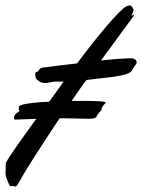

<svg xmlns="http://www.w3.org/2000/svg" viewBox="-85 -669 524 708"><path d="M415 -430.2Q411.1 -426.3 408.2 -420.7Q405.3 -415 398.9 -405.8Q395.5 -401.9 387.9 -398.4Q380.4 -395 366.7 -391.8Q353 -388.7 332.5 -385.7Q312 -382.8 283.2 -379.9L233.9 -374Q224.1 -361.8 210.2 -341.8Q196.3 -321.8 179.2 -296.9H221.2Q237.3 -296.9 253.2 -296.6Q269 -296.4 281 -295.7Q293 -294.9 299.6 -293.5Q306.2 -292 304.2 -289.1Q302.2 -286.6 299.6 -284.2Q296.9 -281.7 293.9 -276.9Q291.5 -273.9 290 -270.8Q288.6 -267.6 290 -266.1L289.1 -264.2Q288.1 -262.7 284.2 -258.3Q280.3 -253.9 272 -242.2L270 -236.8Q268.6 -235.4 262.9 -233.2Q257.3 -231 242.2 -231Q225.1 -231 197.5 -231.9Q169.9 -232.9 134.8 -232.9Q110.8 -196.8 86.7 -159.9Q62.5 -123 42 -91.1Q21.5 -59.1 6.8 -34.7Q-7.8 -10.3 -13.2 0Q-19 11.2 -22.7 15.1Q-26.4 19 -28.8 19Q-31.2 19 -33.4 17.6Q-35.6 16.1 -37.1 16.1Q-40 16.1 -41.7 17.1Q-43.5 18.1 -44.9 18.1Q-47.4 18.1 -49.1 15.4Q-50.8 12.7 -54.2 4.9Q-58.1 -3.4 -61.5 -12.9Q-64.9 -22.5 -64.9 -33.2Q-64.9 -34.7 -64.5 -36.6Q-64 -38.6 -64 -40V-60.1Q-64 -62.5 -63.7 -64.7Q-63.5 -66.9 -62 -70.8Q-58.6 -77.6 -48.6 -93Q-38.6 -108.4 -23.7 -129.6Q-8.8 -150.9 9.8 -176.8Q28.3 -202.6 48.8 -231Q22.5 -230 2.7 -229Q-17.1 -228 -29.8 -228Q-32.2 -228 -33 -230.2Q-33.7 -232.4 -33.4 -235.8Q-33.2 -239.3 -31.5 -242.9Q-29.8 -246.6 -26.9 -249Q-25.4 -251.5 -20 -254.4Q-14.6 -257.3 -13.2 -259.8Q-13.2 -260.3 -13.9 -261.2Q-14.6 -262.2 -15.4 -263.7Q-16.1 -265.1 -16.1 -266.8Q-16.1 -268.6 -14.2 -271Q-19 -275.9 -9.8 -280.3Q-5.9 -282.2 1.7 -284.2Q9.3 -286.1 21.7 -287.8Q34.2 -289.6 52.5 -291.3Q70.8 -293 96.2 -293.9L149.9 -368.2H132.8H123Q110.8 -368.2 100.8 -365.5Q90.8 -362.8 81.1 -362.8Q73.2 -362.8 65.9 -365.5Q58.6 -368.2 51.8 -375Q47.9 -377.9 46.4 -383.8Q44.9 -389.6 44.9 -395Q44.9 -398.9 45.9 -401.4Q46.9 -403.8 49.8 -403.8Q53.2 -403.8 55.2 -406.2Q57.1 -408.7 59.3 -411.6Q61.5 -414.6 64.9 -417Q68.4 -419.4 74.2 -419.9Q76.7 -419.9 87.4 -421.4Q98.1 -422.9 115 -425Q131.8 -427.2 153.3 -429.9Q174.8 -432.6 199.2 -435.1Q228 -474.1 256.8 -510.3Q285.6 -546.4 310.1 -575Q334.5 -603.5 353 -622.1Q371.6 -640.6 379.9 -645Q388.2 -648.9 393.1 -648.9Q397.5 -648.9 399.9 -646Q402.3 -643.1 404.8 -639.2Q405.8 -637.7 406.5 -636Q407.2 -634.3 407.2 -632.8Q407.2 -626 404.1 -621.1Q400.9 -616.2 400.9 -610.8Q401.9 -610.8 404.5 -613Q407.2 -615.2 408.2 -615.2H408.7V-614.7Q408.7 -614.3 409.2 -613.8Q409.2 -612.8 407.2 -609.6Q405.3 -606.4 399.9 -599.1L287.1 -445.8Q321.8 -449.7 351.6 -451.9Q381.3 -454.1 399.9 -454.1Q406.7 -454.1 412.8 -450Q418.9 -445.8 418.9 -439Q418.9 -434.1 415 -430.2Z"/></svg>

Font: Oregano
Style: Italic
Weight: 400
Italic angle: -12°
Designer: Astigmatic (AOETI)
Foundry: Astigmatic (AOETI)
Version: Version 1.000